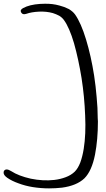

<svg xmlns="http://www.w3.org/2000/svg" viewBox="-47 -910 576 1044"><path d="M79.1 -866.2Q113.3 -884.8 169.9 -888.7Q183.6 -889.6 196.3 -889.6Q238.3 -890.6 276.4 -879.9Q303.7 -873 326.2 -861.3Q348.6 -848.6 361.3 -831.1Q393.6 -785.2 420.9 -695.3Q448.2 -605.5 464.8 -499Q473.6 -441.4 478.5 -381.8Q484.4 -323.2 484.4 -266.6Q485.4 -257.8 485.4 -250Q485.4 -150.4 469.7 -69.3Q452.1 19.5 412.1 59.6Q370.1 99.6 290 110.4Q254.9 114.3 219.7 114.3Q175.8 114.3 131.8 107.4Q89.8 100.6 53.7 86.9Q17.6 74.2 -7.8 56.6Q-28.3 42 -27.3 28.3Q-27.3 23.4 -25.4 19.5Q-14.6 2.9 13.7 20.5Q54.7 46.9 120.1 61.5Q186.5 75.2 248 68.4Q281.2 64.5 309.6 53.7Q338.9 43 359.4 23.4Q377 5.9 389.6 -26.4Q401.4 -58.6 408.2 -100.6Q420.9 -179.7 416 -282.2Q412.1 -384.8 396.5 -485.4Q379.9 -587.9 355.5 -674.8Q330.1 -760.7 300.8 -800.8Q291 -814.5 275.4 -824.2Q258.8 -833 240.2 -838.9Q205.1 -848.6 165 -846.7Q124 -844.7 96.7 -835Q76.2 -828.1 68.4 -841.8Q59.6 -856.4 79.1 -866.2Z"/></svg>

Font: Mrs Husband
Style: Regular
Weight: 400
Version: Version 1.0